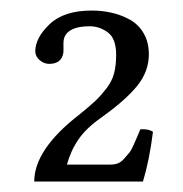

<svg xmlns="http://www.w3.org/2000/svg" viewBox="-20 -708 347 364"><path d="M73.2 -586.9Q63.5 -586.9 55.2 -594Q46.9 -601.1 46.9 -610.8Q46.9 -636.2 74 -662.1Q101.1 -688 153.8 -688Q173.8 -688 191.9 -683.8Q210 -679.7 226.3 -670.7Q242.7 -661.6 252.4 -644.8Q262.2 -627.9 262.2 -605Q262.2 -572.8 240.5 -545.7Q218.8 -518.6 172.9 -485.8Q142.6 -464.4 128.9 -443.8Q114.3 -422.9 106.9 -396H189.9Q197.3 -396 203.6 -398.4Q210 -400.9 215.8 -407.7L225.1 -418.5Q228.5 -422.4 233.6 -433.8Q238.8 -445.3 239.7 -447.8L246.1 -462.9Q262.2 -463.9 270 -458Q263.2 -403.8 251 -363.8H44.9Q44.9 -424.8 130.9 -491.2Q150.9 -507.3 161.1 -517.1Q171.4 -526.9 181.9 -540.5Q192.4 -554.2 196.3 -569.1Q200.2 -584 200.2 -604Q200.2 -634.8 184.6 -646.5Q168.9 -658.2 149.9 -658.2Q110.4 -658.2 102.1 -637.2Q100.1 -632.3 100.3 -622.3Q100.6 -612.3 100.1 -607.9Q96.7 -586.9 73.2 -586.9Z"/></svg>

Font: Linux Libertine G
Style: Regular
Weight: 400
Designer: Philipp H. Poll
Foundry: Philipp H. Poll
Version: Version 4.7.5